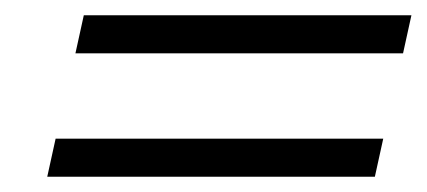

<svg xmlns="http://www.w3.org/2000/svg" viewBox="-20 -468 560 252"><path d="M79 -398 90 -448H520L509 -398ZM42 -236 53 -286H483L472 -236Z"/></svg>

Font: Platypi Light
Style: Italic
Weight: 300
Italic angle: -13°
Designer: David Sargent
Foundry: Bolt Cutter Type
Version: Version 1.200